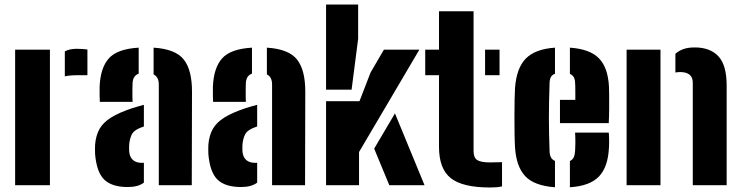

<svg xmlns="http://www.w3.org/2000/svg" viewBox="-20 -820 3282 850"><path d="M47 0V-600H201V0ZM267 -482V-592.5Q288 -604 320 -604Q333.5 -604 346.5 -603Q359.5 -602 367 -601V-487H322Q289 -487 267 -482Z M401 -137Q400.5 -145.5 400.5 -159Q400.5 -172.5 401 -180Q404.5 -221 421 -249.8Q437.5 -278.5 472.2 -300Q507 -321.5 565 -341Q579 -345.5 591.8 -349Q604.5 -352.5 617 -356V-260Q613.5 -259 610 -257.5Q606.5 -256 603 -255Q571.5 -243 562.5 -222.8Q553.5 -202.5 552 -180Q551.5 -167.5 551.5 -163Q551.5 -158.5 552 -148Q554.5 -124 568.8 -111.5Q583 -99 609 -99Q614.5 -99 617 -99.5V-11.5Q591.5 8 546 8Q475.5 8 441.8 -24.5Q408 -57 401 -137ZM422 -369Q421.5 -375 421 -395.5Q420.5 -416 421 -436Q424.5 -520 462 -561.8Q499.5 -603.5 594 -609V-494Q581.5 -489.5 574.8 -479.5Q568 -469.5 567 -453Q566.5 -447.5 566.2 -428.2Q566 -409 566.2 -390.5Q566.5 -372 567 -369ZM683 0V-446Q683 -462.5 677.2 -473.8Q671.5 -485 660 -490.5V-609Q757 -603 793.8 -556.2Q830.5 -509.5 830 -412L829 0Z M902.5 -137Q902 -145.5 902 -159Q902 -172.5 902.5 -180Q906 -221 922.5 -249.8Q939 -278.5 973.8 -300Q1008.5 -321.5 1066.5 -341Q1080.5 -345.5 1093.2 -349Q1106 -352.5 1118.5 -356V-260Q1115 -259 1111.5 -257.5Q1108 -256 1104.5 -255Q1073 -243 1064 -222.8Q1055 -202.5 1053.5 -180Q1053 -167.5 1053 -163Q1053 -158.5 1053.5 -148Q1056 -124 1070.2 -111.5Q1084.5 -99 1110.5 -99Q1116 -99 1118.5 -99.5V-11.5Q1093 8 1047.5 8Q977 8 943.2 -24.5Q909.5 -57 902.5 -137ZM923.5 -369Q923 -375 922.5 -395.5Q922 -416 922.5 -436Q926 -520 963.5 -561.8Q1001 -603.5 1095.5 -609V-494Q1083 -489.5 1076.2 -479.5Q1069.5 -469.5 1068.5 -453Q1068 -447.5 1067.8 -428.2Q1067.5 -409 1067.8 -390.5Q1068 -372 1068.5 -369ZM1184.5 0V-446Q1184.5 -462.5 1178.8 -473.8Q1173 -485 1161.5 -490.5V-609Q1258.5 -603 1295.2 -556.2Q1332 -509.5 1331.5 -412L1330.5 0Z M1423.5 0V-372H1571.5L1620.5 -499L1679.5 -600H1836.5L1569.5 -147V0ZM1423.5 -423V-800H1565.5V-648L1536.5 -423ZM1636.5 -162 1728.5 -318 1859.5 0H1703.5Z M1862.5 -487V-600H1923.5V-770H2076.5V-152Q2076.5 -121.5 2093 -111.2Q2109.5 -101 2148.5 -101Q2162 -101 2174.5 -101.5Q2187 -102 2202.5 -102V5Q2190.5 8 2177.5 9Q2164.5 10 2148.5 10Q2028 10 1975.8 -31.2Q1923.5 -72.5 1923.5 -170V-487ZM2127.5 -487V-600H2191.5V-487Z M2260 -168Q2258.5 -191.5 2258 -228.5Q2257.5 -265.5 2257.5 -305.8Q2257.5 -346 2258.2 -379.8Q2259 -413.5 2260 -430Q2266.5 -519 2308 -561Q2349.5 -603 2437 -609V-493.5Q2424.5 -489 2419 -479Q2413.5 -469 2413 -453Q2411.5 -407.5 2410.8 -369.8Q2410 -332 2410 -297.5Q2410 -263 2410.8 -227.8Q2411.5 -192.5 2413 -151Q2413.5 -134 2419 -123.5Q2424.5 -113 2437 -107.5V9Q2345.5 2.5 2305.5 -39.8Q2265.5 -82 2260 -168ZM2503 9V-107Q2514.5 -112.5 2519.8 -123.2Q2525 -134 2526 -152Q2527 -167 2527.2 -185.5Q2527.5 -204 2526 -233H2675Q2676 -227 2676.5 -205.8Q2677 -184.5 2676 -168Q2672 -80.5 2631.5 -38.5Q2591 3.5 2503 9ZM2459 -275V-378H2527Q2527 -395 2527 -410.5Q2527 -426 2526.8 -437.2Q2526.5 -448.5 2526 -453Q2525.5 -469 2520 -478.5Q2514.5 -488 2503 -493V-609Q2591 -603 2631.2 -562.2Q2671.5 -521.5 2676 -436Q2676.5 -424 2676.8 -396.5Q2677 -369 2676.8 -336Q2676.5 -303 2675 -275Z M2754 0V-600H2904V0ZM3047 0V-454Q3047 -478 3032.5 -489.5Q3018 -501 2991 -501Q2986 -501 2980.8 -500.5Q2975.5 -500 2970 -499V-582Q2985.5 -595.5 3005.8 -602.8Q3026 -610 3056 -610Q3123.5 -610 3160.2 -571Q3197 -532 3197 -441V0Z"/></svg>

Font: Big Shoulders Stencil Text Thin Black
Style: Regular
Weight: 900
Version: Version 2.001